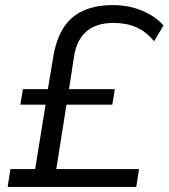

<svg xmlns="http://www.w3.org/2000/svg" viewBox="-20 -734 662 754"><path d="M10 0 21 -70H118L159 -323H60L70 -384H168L189 -510Q200 -577 228 -622.5Q256 -668 305 -691Q354 -714 424 -714Q486 -714 539 -691.5Q592 -669 622 -634L585 -572Q554 -610 515 -627Q476 -644 425 -644Q359 -644 320 -611Q281 -578 271 -514L251 -384H431L421 -323H241L201 -70H526L515 0Z"/></svg>

Font: Nunito Sans 12pt ExtraLight 12pt
Style: Italic
Weight: 400
Italic angle: -9°
Version: Version 3.101;gftools[0.9.27]